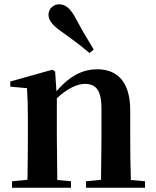

<svg xmlns="http://www.w3.org/2000/svg" viewBox="-20 -875 725 895"><path d="M417 -644C392 -685 367 -726 330 -795C306 -838 284 -855 255 -855C231 -855 206 -836 206 -806C206 -779 228 -754 269 -726C327 -685 362 -657 397 -628ZM450 0H656V-30L590 -36C588 -93 587 -177 587 -235V-361C587 -493 527 -552 434 -552C369 -552 310 -526 243 -450L237 -542L224 -550L28 -495V-471L106 -464C109 -415 110 -376 110 -310V-235C110 -180 109 -94 108 -37L36 -30V0H311V-30L247 -36L245 -235V-417C295 -464 342 -484 376 -484C427 -484 453 -454 453 -370V-235L451 -37L381 -30V0Z"/></svg>

Font: Noto Serif JP
Style: Bold
Weight: 700
Designer: Ryoko NISHIZUKA 西塚涼子 (kana & ideographs); Frank Grießhammer (Latin, Greek & Cyrillic); Wenlong ZHANG 张文龙 (bopomofo); San
Foundry: Adobe
Version: Version 2.001;hotconv 1.1.0;makeotfexe 2.6.0